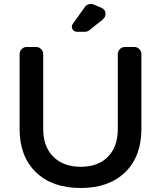

<svg xmlns="http://www.w3.org/2000/svg" viewBox="-20 -935 804 960"><path d="M485 -897Q505 -889 507.5 -870Q510 -851 493 -837L427 -784Q416 -776 405 -776H366Q349 -776 342 -790Q335 -804 345 -817L405 -901Q411 -910 423.5 -913.5Q436 -917 447 -913ZM652 -700Q666 -700 676.5 -689.5Q687 -679 687 -665V-290Q687 -153 606 -74Q525 5 383 5Q241 5 159.5 -74Q78 -153 78 -290V-665Q78 -679 88.5 -689.5Q99 -700 113 -700H161Q175 -700 185.5 -689.5Q196 -679 196 -665V-290Q196 -202 246.5 -151.5Q297 -101 384 -101Q470 -101 519.5 -151Q569 -201 569 -290V-665Q569 -679 579.5 -689.5Q590 -700 604 -700Z"/></svg>

Font: Trueno
Style: Round
Weight: 400
Designer: Julieta Ulanovsky, Jasper
Foundry: Julieta Ulanovsky, Cannot Into Space Fonts
Version: Version 3.001